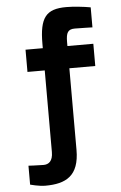

<svg xmlns="http://www.w3.org/2000/svg" viewBox="-62 -753 655 1041"><g transform="rotate(-5 265.0 -232.5)"><path d="M327 66V-378H468V-499H327V-521C327 -571 337 -590 375 -590C407 -590 471 -588 471 -588V-697C434 -704 376 -710 339 -710C229 -710 193 -666 193 -522V-499H99V-378H193V66C193 116 170 132 142 132C114 132 60 129 60 129V232C60 232 107 245 142 245C254 245 327 208 327 66Z"/></g></svg>

Font: TitilliumMaps29L
Style: 999 wt
Weight: 900
Designer: Campivisivi
Foundry: Accademia di Belle Arti di Urbino and students of MA course of Visual design